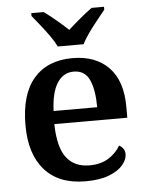

<svg xmlns="http://www.w3.org/2000/svg" viewBox="-54 -810 665 865"><g transform="rotate(-5 278.0 -378.0)"><path d="M298 10Q178 10 114 -62Q50 -134 50 -265Q50 -405 112 -476.5Q174 -548 287 -548Q391 -548 450.5 -487Q510 -426 510 -308V-259H180Q182 -154 218 -107Q254 -60 322 -60Q374 -60 409 -82.5Q444 -105 462 -137Q473 -132 480.5 -121.5Q488 -111 488 -96Q488 -72 467.5 -47.5Q447 -23 405 -6.5Q363 10 298 10ZM379 -318Q379 -396 358.5 -441.5Q338 -487 287 -487Q240 -487 212.5 -444Q185 -401 182 -318ZM226 -606Q215 -629 196 -655.5Q177 -682 156.5 -708Q136 -734 120 -753V-766H176Q200 -749 231 -723Q262 -697 284 -676Q307 -697 338 -723Q369 -749 393 -766H449V-753Q434 -734 413 -708Q392 -682 373 -655.5Q354 -629 343 -606Z"/></g></svg>

Font: Noto Serif Hentaigana SemiBold
Style: Regular
Weight: 600
Designer: Kazuhiro Yamada
Foundry: nipponia
Version: Version 1.000; ttfautohint (v1.8.4.7-5d5b)